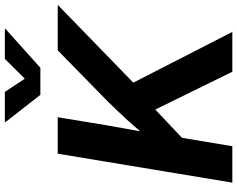

<svg xmlns="http://www.w3.org/2000/svg" viewBox="-114 -874 988 800"><g transform="rotate(-90 380.0 -474.0)"><path d="M155.8 -162.6 171.9 -306.6Q201.2 -345.2 229 -378.9Q256.8 -412.6 287.8 -446Q318.8 -479.5 356.9 -518.6L570.3 -727.5H759.8L394 -372.1L381.8 -376ZM19 0 139.6 -727.5H291.5L258.8 -528.3L225.6 -343.3L215.8 -270.5L170.9 0ZM481 0 319.8 -328.6 421.4 -440.4 647 0ZM397 -947.8 452.1 -864.7 534.7 -947.8H660.2L659.2 -944.8L497.6 -799.8H384.8L271.5 -944.8L272.5 -947.8Z"/></g></svg>

Font: Inter 17pt
Style: Bold Italic
Weight: 700
Italic angle: -9.3988°
Version: Version 4.001;git-66647c0bb